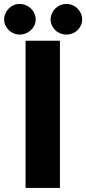

<svg xmlns="http://www.w3.org/2000/svg" viewBox="-56 -930 426 950"><path d="M240.5 0H70.5V-728.5H240.5ZM350.5 -834Q350.5 -818 344.2 -804.5Q338 -791 327.5 -780.8Q317 -770.5 302.8 -764.8Q288.5 -759 272.5 -759Q256.5 -759 242.2 -764.8Q228 -770.5 217.5 -780.8Q207 -791 200.8 -804.5Q194.5 -818 194.5 -834Q194.5 -849.5 200.8 -863.5Q207 -877.5 217.5 -888Q228 -898.5 242.2 -904.5Q256.5 -910.5 272.5 -910.5Q288.5 -910.5 302.8 -904.5Q317 -898.5 327.5 -888Q338 -877.5 344.2 -863.5Q350.5 -849.5 350.5 -834ZM120.5 -834Q120.5 -818 114.2 -804.5Q108 -791 97 -780.8Q86 -770.5 71.5 -764.8Q57 -759 40.5 -759Q25.5 -759 11.8 -764.8Q-2 -770.5 -12.5 -780.8Q-23 -791 -29.2 -804.5Q-35.5 -818 -35.5 -834Q-35.5 -849.5 -29.2 -863.5Q-23 -877.5 -12.5 -888Q-2 -898.5 11.8 -904.5Q25.5 -910.5 40.5 -910.5Q57 -910.5 71.5 -904.5Q86 -898.5 97 -888Q108 -877.5 114.2 -863.5Q120.5 -849.5 120.5 -834Z"/></svg>

Font: Lato
Style: Regular
Weight: 900
Designer: Lukasz Dziedzic with Adam Twardoch and Botio Nikoltchev
Foundry: tyPoland Lukasz Dziedzic
Version: Version 2.010; 2014-09-01; http://www.latofonts.com/; ttfaut